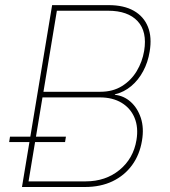

<svg xmlns="http://www.w3.org/2000/svg" viewBox="-20 -748 680 768"><path d="M67.9 0 188.5 -727.5H414.6Q475.6 -727.5 515.4 -704.8Q555.2 -682.1 571.8 -640.6Q588.4 -599.1 578.6 -541.5Q571.8 -499 552.7 -463.4Q533.7 -427.7 504.9 -403.6Q476.1 -379.4 439.5 -370.6V-368.7Q475.1 -365.2 502.7 -340.6Q530.3 -315.9 543.5 -275.9Q556.6 -235.8 547.9 -185.1Q538.6 -128.9 508.3 -87.4Q478 -45.9 430.2 -22.9Q382.3 0 319.8 0ZM94.2 -22.5H322.3Q402.3 -22.5 458 -68.1Q513.7 -113.8 525.9 -188Q534.2 -238.3 518.3 -276.6Q502.4 -314.9 466.6 -336.7Q430.7 -358.4 379.4 -358.4H149.9ZM153.8 -380.9H381.3Q431.2 -380.9 467.8 -403.6Q504.4 -426.3 526.9 -463.6Q549.3 -501 556.6 -544.4Q569.3 -621.6 530.5 -663.3Q491.7 -705.1 412.1 -705.1H207.5ZM16.6 -179.7 20 -201.2H243.7L240.2 -179.7Z"/></svg>

Font: Inter Thin
Style: Italic
Weight: 250
Italic angle: -9.3988°
Designer: Rasmus Andersson
Foundry: rsms
Version: Version 4.001;git-66647c0bb